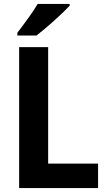

<svg xmlns="http://www.w3.org/2000/svg" viewBox="-20 -953 543 973"><path d="M333 -924V-933H171C145 -889 101 -830 68 -787V-773H165C215 -811 298 -886 333 -924ZM77 0H477V-124H224V-714H77Z"/></svg>

Font: Noto Sans Thai Looped SemiCondensed
Style: Bold
Weight: 700
Width: 4
Designer: Sasikarn Vongin, Ben Mitchell
Foundry: The Fontpad Ltd
Version: Version 1.001